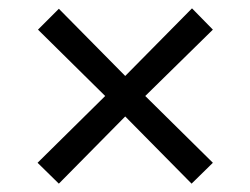

<svg xmlns="http://www.w3.org/2000/svg" viewBox="-20 -481 600 460"><path d="M121 -41 70 -91 232 -251 71 -410 121 -460 280 -299 440 -461 490 -410 328 -251 490 -91 439 -41 280 -202Z"/></svg>

Font: Cairo-CLs
Style: CLs-Regular
Weight: 400
Version: Version 3.130;gftools[0.9.24]